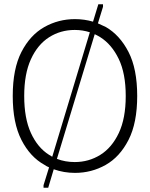

<svg xmlns="http://www.w3.org/2000/svg" viewBox="-20 -802 706 904"><path d="M40 -350Q40 -478 81 -557.5Q122 -637 188.5 -674.5Q255 -712 333 -712Q377 -712 418 -700L443 -782H465V-770L441 -692Q460 -684 478 -675Q544 -637 585 -557.5Q626 -478 626 -350Q626 -223 585 -143Q544 -63 477.5 -25.5Q411 12 333 12Q281 12 233 -5L207 82H185V70L211 -14Q199 -19 189 -26Q122 -63 81 -143Q40 -223 40 -350ZM426 -641 248 -54Q287 -39 332 -39Q398 -39 452.5 -73Q507 -107 539.5 -176Q572 -245 572 -350Q572 -456 539 -524.5Q506 -593 452 -627Q439 -635 426 -641ZM94 -350Q94 -245 125.5 -176Q157 -107 211 -73Q218 -68 226 -64L403 -650Q369 -661 332 -661Q265 -661 211 -626.5Q157 -592 125.5 -523Q94 -454 94 -350Z"/></svg>

Font: Phudu Light Light
Style: Regular
Weight: 300
Version: Version 1.005;gftools[0.9.23]